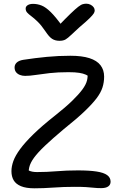

<svg xmlns="http://www.w3.org/2000/svg" viewBox="-20 -1012 647 1040"><path d="M167 8Q121 8 93.5 -3.5Q66 -15 54 -35.5Q42 -56 42 -85Q42 -111 52.5 -140Q63 -169 89 -204.5Q115 -240 161 -285Q207 -330 278 -386Q335 -431 370.5 -465.5Q406 -500 426 -527Q446 -554 451.5 -577Q457 -600 453 -622L470 -592Q459 -601 445 -607.5Q431 -614 409 -617.5Q387 -621 351 -621Q293 -621 249 -616Q205 -611 173 -606Q141 -601 116 -601Q101 -601 88 -606Q75 -611 67 -621Q59 -631 59 -647Q59 -662 70.5 -673Q82 -684 106 -688Q171 -698 234 -704Q297 -710 361 -710Q424 -710 464.5 -697Q505 -684 524.5 -658.5Q544 -633 544 -597Q544 -566 535 -538Q526 -510 503 -479.5Q480 -449 437.5 -408.5Q395 -368 326 -313Q263 -260 224 -223Q185 -186 164.5 -158Q144 -130 138.5 -106Q133 -82 136 -57L109 -109Q122 -95 138 -87.5Q154 -80 181 -80Q233 -80 287 -84.5Q341 -89 401 -89Q464 -89 503 -83Q542 -77 560.5 -63.5Q579 -50 579 -28Q579 -11 566 -2Q553 7 528 7Q506 7 488 5Q470 3 447 1.5Q424 0 384 0Q325 0 270 4Q215 8 167 8ZM447 -992Q460 -992 470.5 -986.5Q481 -981 487 -973Q493 -965 493 -955Q493 -948 488 -939.5Q483 -931 466 -914Q449 -897 411 -865Q381 -838 364.5 -822Q348 -806 335.5 -798.5Q323 -791 302 -791Q279 -791 262.5 -801.5Q246 -812 227 -841Q204 -875 184.5 -894Q165 -913 150 -924Q135 -935 127 -944Q119 -953 119 -966Q119 -977 130 -984Q141 -991 159 -991Q183 -991 205.5 -982Q228 -973 255 -946.5Q282 -920 320 -867H292Q335 -912 361.5 -937.5Q388 -963 403.5 -975Q419 -987 429 -989.5Q439 -992 447 -992Z"/></svg>

Font: Shantell Sans
Style: Regular
Weight: 400
Designer: Stephen Nixon, Anya Danilova, Shantell Martin
Foundry: Arrow Type
Version: Version 1.008;[ac192a2d6]